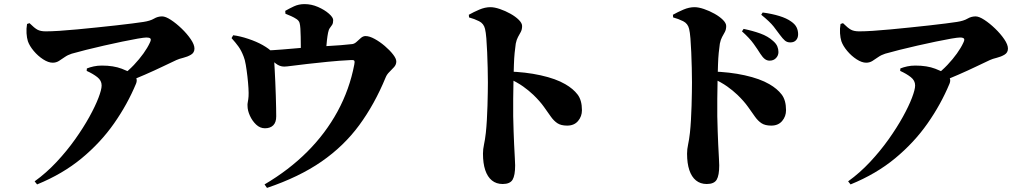

<svg xmlns="http://www.w3.org/2000/svg" viewBox="-20 -841 5010 937"><path d="M574 -471Q607 -496 633.5 -524Q660 -552 680 -580Q700 -608 711 -632Q719 -648 714 -653Q709 -658 695 -658Q684 -658 652 -652.5Q620 -647 577 -638Q534 -629 487.5 -618.5Q441 -608 399.5 -597.5Q358 -587 330 -579Q311 -573 296 -562.5Q281 -552 267.5 -543.5Q254 -535 237 -535Q216 -535 190.5 -551.5Q165 -568 144.5 -592.5Q124 -617 116 -640Q111 -656 109.5 -678.5Q108 -701 112 -724L124 -728Q148 -704 163 -696Q178 -688 203 -688Q230 -688 269.5 -690.5Q309 -693 356 -697.5Q403 -702 452 -707Q501 -712 545.5 -717Q590 -722 625.5 -726.5Q661 -731 680 -734Q713 -739 731.5 -750Q750 -761 771 -761Q788 -761 814 -744Q840 -727 866.5 -701.5Q893 -676 911 -649.5Q929 -623 929 -604Q929 -584 912 -574Q895 -564 874.5 -559Q854 -554 841 -548Q813 -535 773.5 -516Q734 -497 687 -476.5Q640 -456 589 -435ZM149 44Q206 3 256 -50.5Q306 -104 346.5 -161Q387 -218 416 -270.5Q445 -323 460.5 -363.5Q476 -404 476 -424Q476 -448 455 -464.5Q434 -481 403 -495L404 -507Q419 -513 437.5 -517Q456 -521 477 -521Q534 -521 574.5 -505.5Q615 -490 628 -480Q640 -471 645 -459.5Q650 -448 644 -433Q602 -332 536.5 -238.5Q471 -145 378.5 -68.5Q286 8 161 59Z M1271 59Q1390 -11 1479.5 -100.5Q1569 -190 1627.5 -297.5Q1686 -405 1709 -526Q1712 -540 1709 -544.5Q1706 -549 1694 -548Q1634 -545 1579.5 -539.5Q1525 -534 1480.5 -529Q1436 -524 1406.5 -520Q1377 -516 1367 -516Q1345 -516 1326 -531Q1307 -546 1269 -577L1270 -594Q1314 -596 1358 -599.5Q1402 -603 1440.5 -606.5Q1479 -610 1506 -611Q1538 -614 1574 -616Q1610 -618 1643 -620.5Q1676 -623 1700 -626Q1711 -628 1721 -637.5Q1731 -647 1741.5 -656Q1752 -665 1764 -665Q1783 -665 1808.5 -651Q1834 -637 1858 -616.5Q1882 -596 1898 -575.5Q1914 -555 1914 -541Q1914 -526 1903.5 -514Q1893 -502 1880.5 -490Q1868 -478 1862 -463Q1808 -332 1733 -230Q1658 -128 1549 -52.5Q1440 23 1283 76ZM1273 -215Q1249 -215 1230 -233Q1211 -251 1199.5 -276.5Q1188 -302 1188 -324Q1187 -332 1189.5 -344Q1192 -356 1193 -371Q1194 -385 1192.5 -411Q1191 -437 1187.5 -467.5Q1184 -498 1179.5 -524.5Q1175 -551 1169 -565Q1158 -594 1144 -613.5Q1130 -633 1110 -655L1118 -669Q1151 -665 1191.5 -651.5Q1232 -638 1262 -621Q1295 -602 1305.5 -589Q1316 -576 1318 -546Q1319 -530 1320.5 -502Q1322 -474 1323.5 -440.5Q1325 -407 1326 -374Q1327 -341 1327.5 -314.5Q1328 -288 1328 -273Q1328 -244 1313.5 -229.5Q1299 -215 1273 -215ZM1448 -561Q1448 -567 1448 -582.5Q1448 -598 1448 -618.5Q1448 -639 1447.5 -661Q1447 -683 1446 -701Q1445 -718 1442 -729Q1439 -740 1427 -748Q1415 -756 1401.5 -762Q1388 -768 1373 -774L1372 -788Q1391 -799 1414.5 -810Q1438 -821 1466 -821Q1500 -821 1532 -807Q1564 -793 1585 -774.5Q1606 -756 1606 -743Q1606 -728 1601 -720Q1596 -712 1590 -704.5Q1584 -697 1581 -681Q1578 -666 1575.5 -644.5Q1573 -623 1571.5 -601.5Q1570 -580 1570 -564Z M2433 57Q2402 57 2380.5 39.5Q2359 22 2348 -11Q2337 -44 2337 -91Q2337 -113 2342 -135.5Q2347 -158 2351 -193Q2354 -221 2356 -255.5Q2358 -290 2359 -325Q2360 -360 2360.5 -390Q2361 -420 2361 -439Q2361 -471 2360 -509.5Q2359 -548 2357.5 -585.5Q2356 -623 2353.5 -653.5Q2351 -684 2347 -700Q2341 -726 2318 -737.5Q2295 -749 2269 -756L2268 -769Q2291 -782 2319 -794Q2347 -806 2373 -806Q2393 -806 2419.5 -797Q2446 -788 2471 -774Q2496 -760 2512 -744Q2528 -728 2528 -714Q2528 -697 2521.5 -685Q2515 -673 2508 -660.5Q2501 -648 2497 -628Q2494 -608 2491.5 -582.5Q2489 -557 2488 -525Q2487 -493 2486 -455Q2485 -404 2484.5 -359Q2484 -314 2484.5 -274Q2485 -234 2486.5 -200Q2488 -166 2489 -137Q2491 -96 2492.5 -69.5Q2494 -43 2494 -34Q2494 15 2481.5 36Q2469 57 2433 57ZM2748 -228Q2718 -228 2700.5 -239.5Q2683 -251 2668.5 -271.5Q2654 -292 2634.5 -319.5Q2615 -347 2583 -378Q2561 -399 2533 -419Q2505 -439 2458 -461V-492Q2544 -490 2618.5 -473.5Q2693 -457 2739 -430Q2777 -408 2798.5 -380Q2820 -352 2820 -303Q2820 -273 2801 -250.5Q2782 -228 2748 -228Z M3736 -545Q3723 -545 3712.5 -553Q3702 -561 3691 -578Q3678 -599 3658 -627Q3638 -655 3601 -688L3609 -700Q3653 -691 3690.5 -677.5Q3728 -664 3753 -641Q3768 -628 3773.5 -614.5Q3779 -601 3779 -587Q3779 -570 3767 -557.5Q3755 -545 3736 -545ZM3429 57Q3398 57 3376.5 39.5Q3355 22 3344 -11Q3333 -44 3333 -91Q3333 -113 3338 -135.5Q3343 -158 3347 -193Q3350 -221 3352 -255.5Q3354 -290 3355 -325Q3356 -360 3356.5 -390Q3357 -420 3357 -439Q3357 -471 3356 -509.5Q3355 -548 3353.5 -585.5Q3352 -623 3349.5 -653.5Q3347 -684 3343 -700Q3337 -726 3314 -737.5Q3291 -749 3265 -756L3264 -769Q3287 -782 3315 -794Q3343 -806 3369 -806Q3389 -806 3415.5 -797Q3442 -788 3467 -774Q3492 -760 3508 -744Q3524 -728 3524 -714Q3524 -697 3517.5 -685Q3511 -673 3504 -660.5Q3497 -648 3493 -628Q3490 -608 3487.5 -582.5Q3485 -557 3484 -525Q3483 -493 3482 -455Q3481 -404 3480.5 -359Q3480 -314 3480.5 -274Q3481 -234 3482.5 -200Q3484 -166 3485 -137Q3487 -96 3488.5 -69.5Q3490 -43 3490 -34Q3490 15 3477.5 36Q3465 57 3429 57ZM3744 -228Q3714 -228 3696.5 -239.5Q3679 -251 3664.5 -271.5Q3650 -292 3630.5 -319.5Q3611 -347 3579 -378Q3557 -399 3529 -419Q3501 -439 3454 -461V-492Q3540 -490 3614.5 -473.5Q3689 -457 3735 -430Q3773 -408 3794.5 -380Q3816 -352 3816 -303Q3816 -273 3797 -250.5Q3778 -228 3744 -228ZM3837 -634Q3821 -634 3810.5 -643Q3800 -652 3786 -671Q3774 -688 3755.5 -711.5Q3737 -735 3695 -769L3702 -780Q3747 -774 3783 -763Q3819 -752 3841 -736Q3860 -723 3867.5 -707.5Q3875 -692 3875 -674Q3875 -656 3865 -645Q3855 -634 3837 -634Z M4544 -471Q4577 -496 4603.5 -524Q4630 -552 4650 -580Q4670 -608 4681 -632Q4689 -648 4684 -653Q4679 -658 4665 -658Q4654 -658 4622 -652.5Q4590 -647 4547 -638Q4504 -629 4457.5 -618.5Q4411 -608 4369.5 -597.5Q4328 -587 4300 -579Q4281 -573 4266 -562.5Q4251 -552 4237.5 -543.5Q4224 -535 4207 -535Q4186 -535 4160.5 -551.5Q4135 -568 4114.5 -592.5Q4094 -617 4086 -640Q4081 -656 4079.5 -678.5Q4078 -701 4082 -724L4094 -728Q4118 -704 4133 -696Q4148 -688 4173 -688Q4200 -688 4239.5 -690.5Q4279 -693 4326 -697.5Q4373 -702 4422 -707Q4471 -712 4515.5 -717Q4560 -722 4595.5 -726.5Q4631 -731 4650 -734Q4683 -739 4701.5 -750Q4720 -761 4741 -761Q4758 -761 4784 -744Q4810 -727 4836.5 -701.5Q4863 -676 4881 -649.5Q4899 -623 4899 -604Q4899 -584 4882 -574Q4865 -564 4844.5 -559Q4824 -554 4811 -548Q4783 -535 4743.5 -516Q4704 -497 4657 -476.5Q4610 -456 4559 -435ZM4119 44Q4176 3 4226 -50.5Q4276 -104 4316.5 -161Q4357 -218 4386 -270.5Q4415 -323 4430.5 -363.5Q4446 -404 4446 -424Q4446 -448 4425 -464.5Q4404 -481 4373 -495L4374 -507Q4389 -513 4407.5 -517Q4426 -521 4447 -521Q4504 -521 4544.5 -505.5Q4585 -490 4598 -480Q4610 -471 4615 -459.5Q4620 -448 4614 -433Q4572 -332 4506.5 -238.5Q4441 -145 4348.5 -68.5Q4256 8 4131 59Z"/></svg>

Font: Noto Serif SC ExtraLight Black
Style: Regular
Weight: 900
Version: Version 2.002-H1;hotconv 1.1.0;makeotfexe 2.6.0